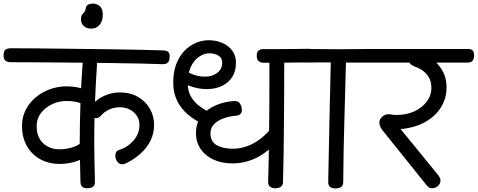

<svg xmlns="http://www.w3.org/2000/svg" viewBox="-64 -1038 2672 1074"><path d="M268 -121Q226 -121 188 -135Q150 -149 121 -176.5Q92 -204 75.5 -243.5Q59 -283 59 -334Q59 -382 79 -422Q99 -462 134 -492Q169 -522 214 -538.5Q259 -555 308 -555Q340 -555 366 -550Q392 -545 413 -537Q426 -535 434.5 -523.5Q443 -512 443 -497Q443 -484 436 -473.5Q429 -463 418 -458.5Q407 -454 395 -457Q379 -465 357.5 -469Q336 -473 308 -473Q264 -473 226 -454.5Q188 -436 164.5 -405Q141 -374 141 -334Q141 -270 177.5 -236.5Q214 -203 268 -203Q303 -203 333.5 -211.5Q364 -220 385 -235Q390 -238 395 -240Q400 -242 406 -242Q422 -242 433.5 -229.5Q445 -217 445 -200Q445 -188 439.5 -178.5Q434 -169 424 -164Q393 -145 353.5 -133Q314 -121 268 -121ZM424 15Q404 15 395 6Q386 -3 386 -24Q385 -83 383.5 -136.5Q382 -190 382 -243Q382 -292 383 -346.5Q384 -401 386 -458.5Q388 -516 391 -572Q394 -628 398 -680Q400 -698 412 -705.5Q424 -713 440 -713Q460 -713 470 -703.5Q480 -694 478 -667Q475 -622 472 -568.5Q469 -515 467 -458.5Q465 -402 464 -346.5Q463 -291 463 -243Q463 -191 464.5 -136.5Q466 -82 467 -20Q467 -2 456.5 6.5Q446 15 424 15ZM620 -119Q608 -119 599 -126.5Q590 -134 585.5 -145.5Q581 -157 581 -168Q581 -179 585.5 -187Q590 -195 602 -199Q650 -214 683 -252Q716 -290 716 -340Q716 -367 702 -389Q688 -411 663.5 -424.5Q639 -438 606 -438Q574 -438 546 -425Q518 -412 499 -389Q495 -385 487.5 -381Q480 -377 473 -377Q457 -377 447 -391Q437 -405 437 -423Q437 -434 443 -443.5Q449 -453 457 -458Q484 -487 523.5 -504Q563 -521 606 -521Q665 -521 708 -496Q751 -471 774.5 -429.5Q798 -388 798 -340Q798 -291 777.5 -250.5Q757 -210 723 -179.5Q689 -149 648 -128Q642 -125 634.5 -122Q627 -119 620 -119ZM847 -679Q793 -681 724 -682.5Q655 -684 577.5 -685Q500 -686 420 -687Q340 -688 262.5 -688.5Q185 -689 116.5 -689.5Q48 -690 -5 -690Q-24 -690 -34.5 -699.5Q-45 -709 -44 -731Q-43 -754 -32.5 -761Q-22 -768 -3 -768Q50 -768 118.5 -767.5Q187 -767 264 -766Q341 -765 421.5 -764Q502 -763 579.5 -762Q657 -761 726 -759.5Q795 -758 849 -756Q867 -756 876.5 -748Q886 -740 885 -718Q884 -696 874.5 -687.5Q865 -679 847 -679Z M445 -878Q418 -878 402.5 -894.5Q387 -911 389 -935Q390 -950 396 -957Q402 -964 408 -971Q414 -978 416 -993Q418 -1006 429 -1012Q440 -1018 452 -1018Q478 -1018 494.5 -1003.5Q511 -989 511 -956Q511 -921 493.5 -899.5Q476 -878 445 -878Z M1068 -346Q1023 -367 986 -398.5Q949 -430 927 -474Q905 -518 905 -576Q905 -635 922 -679.5Q939 -724 967.5 -753.5Q996 -783 1031.5 -798Q1067 -813 1104 -813Q1145 -813 1179.5 -798Q1214 -783 1235 -755Q1256 -727 1256 -688Q1256 -636 1231 -601.5Q1206 -567 1164 -551.5Q1122 -536 1070.5 -540.5Q1019 -545 966 -570L981 -637Q1021 -616 1056.5 -611Q1092 -606 1119.5 -614.5Q1147 -623 1163 -641.5Q1179 -660 1179 -687Q1179 -715 1157 -727.5Q1135 -740 1106 -740Q1088 -740 1067 -730.5Q1046 -721 1027.5 -701Q1009 -681 997.5 -648.5Q986 -616 986 -571Q986 -531 1003 -500Q1020 -469 1048.5 -447Q1077 -425 1110 -409ZM1237 -124Q1177 -124 1131 -145Q1085 -166 1059 -203.5Q1033 -241 1032 -292Q1032 -351 1063.5 -390Q1095 -429 1145.5 -450Q1196 -471 1250 -473Q1270 -473 1279.5 -457Q1289 -441 1289 -421Q1289 -409 1281 -400.5Q1273 -392 1258 -391Q1220 -388 1186.5 -376Q1153 -364 1133 -343Q1113 -322 1113 -291Q1114 -245 1149 -225.5Q1184 -206 1237 -206Q1280 -206 1319 -220.5Q1358 -235 1391 -260Q1424 -285 1449 -316L1481 -245Q1451 -207 1411.5 -179.5Q1372 -152 1327.5 -138Q1283 -124 1237 -124ZM1476 15Q1457 15 1446 6Q1435 -3 1436 -24Q1438 -76 1439 -142Q1440 -208 1441 -282Q1442 -356 1442.5 -431.5Q1443 -507 1443 -576.5Q1443 -646 1443 -703Q1443 -721 1455.5 -734Q1468 -747 1485 -747Q1502 -747 1514 -734Q1526 -721 1526 -703Q1526 -632 1525.5 -543.5Q1525 -455 1524.5 -361.5Q1524 -268 1522.5 -179.5Q1521 -91 1519 -20Q1519 -2 1507.5 6.5Q1496 15 1476 15ZM1412 -687Q1394 -687 1383 -696Q1372 -705 1372 -727Q1373 -749 1384 -756.5Q1395 -764 1412 -763Q1471 -763 1537 -763.5Q1603 -764 1663 -765Q1680 -765 1690 -757Q1700 -749 1700 -729Q1700 -705 1690.5 -697Q1681 -689 1662 -689Q1602 -688 1536.5 -687.5Q1471 -687 1412 -687Z M1812 16Q1793 16 1782 7Q1771 -2 1772 -23Q1775 -199 1779 -373Q1783 -547 1787 -722Q1788 -739 1799 -748Q1810 -757 1829 -757Q1851 -757 1861.5 -747.5Q1872 -738 1872 -719Q1868 -544 1862.5 -369.5Q1857 -195 1856 -20Q1856 -1 1844.5 7.5Q1833 16 1812 16ZM1651 -688Q1633 -688 1622 -697Q1611 -706 1612 -728Q1613 -751 1624.5 -758Q1636 -765 1653 -764Q1832 -761 2011 -764Q2028 -765 2038.5 -757Q2049 -749 2048 -726Q2047 -704 2036.5 -696.5Q2026 -689 2009 -688Q1920 -687 1830 -688.5Q1740 -690 1651 -688Z M2354 15Q2342 15 2335.5 10.5Q2329 6 2323 -1L2075 -310Q2065 -323 2061.5 -334Q2058 -345 2058 -352Q2058 -365 2065.5 -375.5Q2073 -386 2084 -392.5Q2095 -399 2107 -399Q2118 -399 2128.5 -397Q2139 -395 2155 -395Q2210 -395 2253.5 -415Q2297 -435 2323 -469.5Q2349 -504 2349 -547Q2349 -581 2335 -605Q2321 -629 2300 -643.5Q2279 -658 2257 -665Q2244 -671 2235 -677Q2226 -683 2226 -696Q2226 -729 2240 -741Q2254 -753 2279 -746Q2306 -739 2333 -722.5Q2360 -706 2383 -681Q2406 -656 2420 -623.5Q2434 -591 2434 -550Q2434 -488 2402.5 -437.5Q2371 -387 2313.5 -355Q2256 -323 2177 -316L2389 -56Q2394 -49 2397 -42.5Q2400 -36 2400 -27Q2400 -16 2393.5 -6.5Q2387 3 2376.5 9Q2366 15 2354 15ZM1995 -688Q1976 -688 1967.5 -698.5Q1959 -709 1960 -728Q1961 -748 1969.5 -756Q1978 -764 1997 -764H2555Q2573 -764 2580.5 -755Q2588 -746 2588 -726Q2587 -707 2579 -697.5Q2571 -688 2553 -688Z"/></svg>

Font: Playpen Sans Deva
Style: Regular
Weight: 400
Designer: Pooja Saxena, Gunjan Panchal, Laura Meseguer, Veronika Burian, José Scaglione
Foundry: TypeTogether
Version: Version 2.000